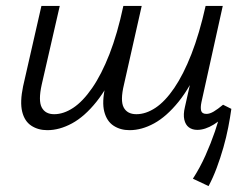

<svg xmlns="http://www.w3.org/2000/svg" viewBox="-20 -434 831 649"><path d="M418 6Q387 6 364 -9Q341 -24 332.5 -56.5Q324 -89 336 -142L397 -414H459L399 -148Q386 -94 398 -71Q410 -48 441 -48Q473 -48 505.5 -69.5Q538 -91 569 -136.5Q600 -182 627 -251Q654 -320 675 -414H717Q692 -300 658 -220Q624 -140 583.5 -90Q543 -40 501 -17Q459 6 418 6ZM140 6Q109 6 86 -9Q63 -24 55 -56.5Q47 -89 58 -142L120 -414H182L121 -148Q109 -94 121 -71Q133 -48 163 -48Q195 -48 227.5 -69.5Q260 -91 291.5 -136.5Q323 -182 350 -251Q377 -320 397 -414H439Q415 -300 380.5 -220Q346 -140 306 -90Q266 -40 223.5 -17Q181 6 140 6ZM685 195 632 170Q656 133 674.5 91.5Q693 50 706.5 10.5Q720 -29 728 -63L762 -66Q758 -37 751.5 -3.5Q745 30 735 65Q725 100 712.5 133.5Q700 167 685 195ZM647 5Q630 5 618.5 -3.5Q607 -12 603 -29.5Q599 -47 605 -72L682 -414H733L661 -89Q657 -70 660 -59.5Q663 -49 678 -49Q689 -49 702.5 -57Q716 -65 734 -80L762 -66Q732 -31 702.5 -13Q673 5 647 5Z"/></svg>

Font: Ysabeau Infant
Style: Italic
Weight: 400
Italic angle: -12°
Designer: Christian Thalmann (Catharsis Fonts)
Version: Version 2.001;gftools[0.9.30]; featfreeze: ss01,ss02,lnum